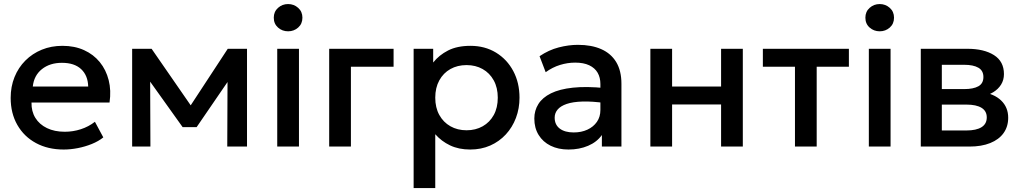

<svg xmlns="http://www.w3.org/2000/svg" viewBox="-20 -742 5172 972"><path d="M302.5 15Q222.5 15 162 -17.8Q101.5 -50.5 67.8 -109.5Q34 -168.5 34 -246.5Q34 -303.5 53.5 -351.8Q73 -400 108.5 -435.5Q144 -471 191.8 -490.5Q239.5 -510 296 -510Q357.5 -510 405.5 -488.2Q453.5 -466.5 485.2 -427.5Q517 -388.5 530.2 -336.2Q543.5 -284 534.5 -223H139.5Q138.5 -178.5 159 -145.2Q179.5 -112 217.8 -93.5Q256 -75 308 -75Q350 -75 389.2 -87.8Q428.5 -100.5 460.5 -125.5L503 -46.5Q479 -27 445 -13.2Q411 0.5 374 7.8Q337 15 302.5 15ZM146 -304H426.5Q425 -360 390.8 -392Q356.5 -424 293.5 -424Q232.5 -424 192.2 -392Q152 -360 146 -304Z M649 0V-495H744.5H747.5L969.5 -174L922 -173L1133 -495H1230.5V0H1130.5L1132 -366L1152.5 -357L975.5 -98.5H904.5L719.5 -357.5L740 -366.5L741.5 0Z M1383.5 0V-495H1493.5V0ZM1438.5 -583.5Q1409 -583.5 1387.5 -602.5Q1366 -621.5 1366 -652.5Q1366 -683 1387.5 -702.2Q1409 -721.5 1438.5 -721.5Q1468 -721.5 1489.5 -702.2Q1511 -683 1511 -652.5Q1511 -621.5 1489.5 -602.5Q1468 -583.5 1438.5 -583.5Z M1646.5 0V-495H1972.5V-404H1756.5V0Z M2074 210V-495H2173V-425.5Q2202.5 -463 2248.5 -486.5Q2294.5 -510 2362 -510Q2434.5 -510 2490.8 -475.8Q2547 -441.5 2578.5 -382.2Q2610 -323 2610 -247.5Q2610 -193 2592 -145.2Q2574 -97.5 2540.8 -61.5Q2507.5 -25.5 2461.8 -5.2Q2416 15 2360.5 15Q2302.5 15 2258.5 -6Q2214.5 -27 2183.5 -62.5V210ZM2342 -82.5Q2388 -82.5 2423.8 -102.8Q2459.5 -123 2479.8 -160Q2500 -197 2500 -247.5Q2500 -298 2479.5 -335.2Q2459 -372.5 2423.2 -392.5Q2387.5 -412.5 2342 -412.5Q2296 -412.5 2260.2 -392.5Q2224.5 -372.5 2204 -335.2Q2183.5 -298 2183.5 -247.5Q2183.5 -197 2204 -160Q2224.5 -123 2260.2 -102.8Q2296 -82.5 2342 -82.5Z M2858 15Q2806.5 15 2767.5 -4.2Q2728.5 -23.5 2706.8 -58.8Q2685 -94 2685 -142Q2685 -182.5 2705.5 -215.2Q2726 -248 2769.2 -269.5Q2812.5 -291 2880.5 -298.2Q2948.5 -305.5 3044 -296L3046 -220Q2978 -229.5 2929 -228Q2880 -226.5 2848.8 -215.8Q2817.5 -205 2802.8 -187.2Q2788 -169.5 2788 -146.5Q2788 -110.5 2813.8 -91Q2839.5 -71.5 2884.5 -71.5Q2923 -71.5 2953.5 -85.5Q2984 -99.5 3001.8 -125Q3019.5 -150.5 3019.5 -185V-316.5Q3019.5 -349.5 3005.5 -373.8Q2991.5 -398 2963 -411.5Q2934.5 -425 2892 -425Q2853 -425 2815 -413.2Q2777 -401.5 2742.5 -376.5L2711.5 -457.5Q2758 -489 2808.5 -502Q2859 -515 2905.5 -515Q2974.5 -515 3023.8 -493.2Q3073 -471.5 3099.5 -427.8Q3126 -384 3126 -317.5V0H3027V-58.5Q3002 -23 2957.5 -4Q2913 15 2858 15Z M3272.5 0V-495H3382.5V-304H3630.5V-495H3740.5V0H3630.5V-213H3382.5V0Z M4004.5 0V-404H3842V-495H4277.5V-404H4114.5V0Z M4378.5 0V-495H4488.5V0ZM4433.5 -583.5Q4404 -583.5 4382.5 -602.5Q4361 -621.5 4361 -652.5Q4361 -683 4382.5 -702.2Q4404 -721.5 4433.5 -721.5Q4463 -721.5 4484.5 -702.2Q4506 -683 4506 -652.5Q4506 -621.5 4484.5 -602.5Q4463 -583.5 4433.5 -583.5Z M4641.5 0V-495H4877.5Q4961.5 -495 5012 -463Q5062.5 -431 5062.5 -367Q5062.5 -337 5048 -313.8Q5033.5 -290.5 5008 -275Q4982.5 -259.5 4948.5 -252.5L4946.5 -277Q5012 -268 5048 -233.5Q5084 -199 5084 -146Q5084 -101 5060.5 -68.2Q5037 -35.5 4993 -17.8Q4949 0 4887.5 0ZM4748 -81.5H4872.5Q4922 -81.5 4948.8 -98Q4975.5 -114.5 4975.5 -147.5Q4975.5 -180 4949 -196.2Q4922.5 -212.5 4872.5 -212.5H4733.5V-291H4861Q4907.5 -291 4933 -305.2Q4958.5 -319.5 4958.5 -352Q4958.5 -384.5 4933 -399.2Q4907.5 -414 4861 -414H4748Z"/></svg>

Font: Geologica Roman
Style: Regular
Weight: 400
Designer: Sindre Bremnes, Frode Helland
Foundry: Monokrom Skriftforlag AS
Version: Version 1.010;gftools[0.9.28]